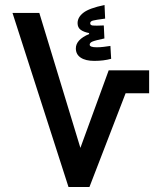

<svg xmlns="http://www.w3.org/2000/svg" viewBox="-20 -745 626 765"><path d="M252.9 0 29.8 -693.4H136.7L300.3 -155.8L413.1 -464.8H574.2V-373.5H480.5L336.4 0ZM356 -502.4Q320.8 -502.4 301.5 -515.4Q282.2 -528.3 282.2 -552.2Q282.2 -586.9 335 -609.4V-613.3Q314 -617.2 301.5 -626.2Q289.1 -635.3 289.1 -652.8Q289.1 -676.3 312.3 -694.3Q335.4 -712.4 396.5 -725.1L398.9 -670.9Q361.8 -666 350.6 -663.1Q339.4 -660.2 339.4 -652.3Q339.4 -644.5 349.6 -643.3Q359.9 -642.1 393.6 -643.6L396 -591.8Q358.9 -584 348.1 -579.3Q337.4 -574.7 337.4 -566.9Q337.4 -556.6 365.2 -556.6Q379.4 -556.6 392.8 -558.3Q406.2 -560.1 419.9 -562L422.9 -510.7Q392.6 -502.4 356 -502.4Z"/></svg>

Font: Cascadia Mono PL
Style: Regular
Weight: 400
Monospace: yes
Designer: Aaron Bell
Foundry: Saja Typeworks
Version: Version 2404.023; ttfautohint (v1.8.4)